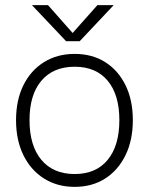

<svg xmlns="http://www.w3.org/2000/svg" viewBox="-20 -720 580 748"><path d="M290.5 -559.5H237.5L104.5 -700H167L263 -591.5L359.5 -700H423ZM42.5 -252Q42.5 -330 71.2 -388Q100 -446 151.5 -478Q203 -510 271 -510Q339 -510 389.8 -478Q440.5 -446 469 -388Q497.5 -330 497.5 -252Q497.5 -174 469 -115.5Q440.5 -57 389.8 -24.5Q339 8 271 8Q203 8 151.5 -24.5Q100 -57 71.2 -115.5Q42.5 -174 42.5 -252ZM445 -252Q445 -351 399.5 -405.5Q354 -460 271 -460Q187.5 -460 141.2 -405.5Q95 -351 95 -252Q95 -152.5 141.2 -97.2Q187.5 -42 271 -42Q354 -42 399.5 -97.2Q445 -152.5 445 -252Z"/></svg>

Font: Overused Grotesk Light
Style: Regular
Weight: 300
Version: Version 0.004